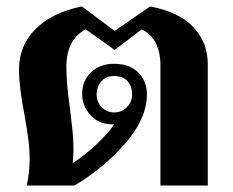

<svg xmlns="http://www.w3.org/2000/svg" viewBox="-20 -576 722 596"><path d="M72 -81Q72 -113 68 -143.5Q64 -174 56 -219Q39 -306 39 -361Q39 -434 90 -485.5Q141 -537 234 -556L336 -480L446 -556Q536 -539 580.5 -491.5Q625 -444 625 -377V0H478V-376Q478 -412 464 -441Q450 -470 420 -485L336 -421L246 -485Q186 -453 186 -368Q186 -319 197 -240Q198 -230 203 -189Q208 -148 208 -111Q208 -98 206 -70Q241 -92 278.5 -127Q316 -162 334 -190H329Q287 -190 261 -218.5Q235 -247 235 -284Q235 -325 262.5 -351.5Q290 -378 334 -378Q382 -378 409 -351Q436 -324 436 -283Q436 -208 368.5 -130.5Q301 -53 211 0H63Q72 -42 72 -81ZM390 -283Q390 -308 376 -324Q362 -340 334 -340Q309 -340 294.5 -323.5Q280 -307 280 -283Q280 -259 296 -243Q312 -227 334 -227Q357 -227 373.5 -243Q390 -259 390 -283Z"/></svg>

Font: Taviraj SemiBold
Style: Regular
Weight: 600
Designer: Katatrad Team
Foundry: CadsonDemak
Version: Version 1.001